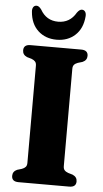

<svg xmlns="http://www.w3.org/2000/svg" viewBox="-60 -940 525 977"><g transform="rotate(5 202.5 -451.0)"><path d="M295.5 -101.5Q295.5 -88 301.8 -80.8Q308 -73.5 320.5 -69L344 -62Q367 -52 367 -29.5Q367 0 332 0H73Q38 0 38 -29.5Q38 -52 60.5 -62L84 -69Q96.5 -73.5 103 -80.8Q109.5 -88 109.5 -101.5V-598.5Q109.5 -612 103 -619.2Q96.5 -626.5 84.5 -631L60.5 -638Q38 -648 38 -670.5Q38 -700 73 -700H332Q367 -700 367 -670.5Q367 -648 344 -638L320.5 -631Q308 -626.5 301.8 -619.2Q295.5 -612 295.5 -598.5ZM202.5 -831Q262.5 -831 293.5 -885Q306 -902.5 318 -902.5Q329 -902.5 335 -893.5Q341 -884.5 339.5 -869.5Q334.5 -808 297 -773.5Q259.5 -739 202.5 -739Q145.5 -739 108 -773.5Q70.5 -808 65.5 -869.5Q64 -884.5 69.8 -893.5Q75.5 -902.5 87 -902.5Q99 -902.5 111.5 -885Q142 -831 202.5 -831Z"/></g></svg>

Font: Fraunces 72pt Soft
Style: Bold
Weight: 700
Version: Version 1.000;[b76b70a41]